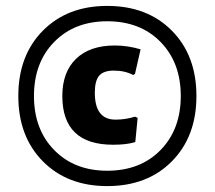

<svg xmlns="http://www.w3.org/2000/svg" viewBox="-20 -618 728 650"><path d="M343 -598Q479 -598 562 -514Q645 -430 645 -293Q645 -156 562 -72Q479 12 343 12Q208 12 125 -72Q42 -156 42 -293Q42 -430 125 -514Q208 -598 343 -598ZM343 -546Q232 -546 163.5 -476Q95 -406 95 -293Q95 -180 163.5 -110Q232 -40 343 -40Q455 -40 523.5 -110Q592 -180 592 -293Q592 -406 523.5 -476Q455 -546 343 -546ZM369 -464Q412 -464 456 -451L437 -368L431 -364Q403 -379 365 -379Q331 -379 316 -362Q301 -345 301 -304Q301 -213 371 -213Q405 -213 437 -223L446 -219L438 -137Q409 -128 363 -128Q191 -128 191 -293Q191 -374 237.5 -419Q284 -464 369 -464Z"/></svg>

Font: Alegreya Sans ExtraBold
Style: Regular
Weight: 800
Designer: Juan Pablo del Peral
Foundry: Huerta Tipografica
Version: Version 2.007